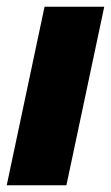

<svg xmlns="http://www.w3.org/2000/svg" viewBox="-28 -551 330 571"><path d="M-8 0 104.5 -531H282L169.5 0Z"/></svg>

Font: Epilogue ExtraBold
Style: Italic
Weight: 800
Italic angle: -12°
Designer: Tyler Finck
Foundry: Etcetera Type Co
Version: Version 2.111; ttfautohint (v1.8.3)